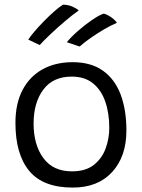

<svg xmlns="http://www.w3.org/2000/svg" viewBox="-20 -810 626 846"><path d="M300.5 16.5Q169.5 16.5 108.8 -57Q48 -130.5 48 -268.5Q48 -354 79.5 -413.8Q111 -473.5 167.8 -504.8Q224.5 -536 300 -536Q381.5 -536 434 -498.2Q486.5 -460.5 511.8 -392.8Q537 -325 537 -235.5Q537 -120.5 474.2 -52Q411.5 16.5 300.5 16.5ZM297 -55Q357.5 -55 393.5 -83.5Q429.5 -112 445.5 -156Q461.5 -200 461.5 -246Q461.5 -311.5 443.8 -362.5Q426 -413.5 389.5 -443Q353 -472.5 296 -472.5Q213.5 -472.5 170.8 -415Q128 -357.5 128 -265.5Q128 -172 171 -113.5Q214 -55 297 -55ZM257.5 -789.5Q281 -789 299 -781Q317 -773 327 -764Q298.5 -744 264.5 -715Q230.5 -686 200.8 -657.8Q171 -629.5 155 -611.5L104.5 -635.5Q113.5 -649.5 131.8 -671Q150 -692.5 172.8 -715.8Q195.5 -739 217.8 -758.8Q240 -778.5 257.5 -789.5ZM437.5 -750Q455 -745 472 -732.5Q489 -720 495 -709.5Q469 -698.5 438.2 -680.5Q407.5 -662.5 379 -642.5Q350.5 -622.5 331 -605L274.5 -624Q292.5 -646.5 323.2 -673.5Q354 -700.5 385.8 -722.2Q417.5 -744 437.5 -750Z"/></svg>

Font: Grandstander Light
Style: Regular
Weight: 300
Designer: Tyler Finck
Foundry: Etcetera Type Co
Version: Version 1.200; ttfautohint (v1.8.3)